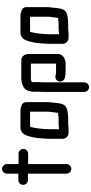

<svg xmlns="http://www.w3.org/2000/svg" viewBox="475 -1156 894 1884"><g transform="rotate(-90 922.0 -214.0)"><path d="M160 -594V-481H97C72 -481 50 -460 50 -434C50 -408 72 -387 97 -387H160V-8C160 17 182 39 207 39C232 39 254 17 254 -8V-385H356C381 -385 403 -406 403 -432C403 -458 381 -479 356 -479H254V-594C254 -619 232 -641 207 -641C182 -641 160 -619 160 -594Z M599 -82H596V-183C598 -216 599 -250 603 -281C604 -292 616 -366 622 -366H768V-189C767 -181 767 -176 767 -173C766 -168 765 -161 764 -153L762 -131C759 -117 758 -107 757 -91H755C754 -90 753 -90 752 -90C747 -90 741 -90 734 -89L716 -87C712 -86 709 -86 706 -86H647C632 -86 612 -82 599 -82ZM554 11C559 12 567 12 576 12H599C613 12 635 8 649 8H706C718 8 731 5 743 5C748 4 752 4 755 4C768 3 785 -1 796 -5C849 -19 851 -80 857 -142C858 -149 859 -154 859 -158C860 -165 861 -174 862 -186V-405C862 -430 840 -452 815 -452C806 -457 798 -460 789 -460H608C592 -460 577 -454 563 -443C534 -419 526 -375 516 -332C507 -287 505 -236 502 -185V-43C502 -18 528 11 554 11Z M1056 166V-226C1056 -239 1058 -273 1058 -286V-339L1062 -351C1071 -354 1078 -358 1091 -358H1240V-111H1156C1152 -112 1147 -112 1140 -113C1119 -116 1103 -123 1084 -110C1050 -87 1062 -31 1101 -25C1118 -20 1143 -17 1164 -17H1242C1290 -20 1334 -45 1334 -93V-382C1334 -418 1311 -452 1274 -452H1088C1070 -451 1052 -447 1038 -442L1022 -436C997 -428 979 -406 972 -379C969 -366 964 -353 964 -337V-285C964 -272 962 -238 962 -226V166C962 191 984 213 1009 213C1034 213 1056 191 1056 166Z M1531 -82H1528V-183C1530 -216 1531 -250 1535 -281C1536 -292 1548 -366 1554 -366H1700V-189C1699 -181 1699 -176 1699 -173C1698 -168 1697 -161 1696 -153L1694 -131C1691 -117 1690 -107 1689 -91H1687C1686 -90 1685 -90 1684 -90C1679 -90 1673 -90 1666 -89L1648 -87C1644 -86 1641 -86 1638 -86H1579C1564 -86 1544 -82 1531 -82ZM1486 11C1491 12 1499 12 1508 12H1531C1545 12 1567 8 1581 8H1638C1650 8 1663 5 1675 5C1680 4 1684 4 1687 4C1700 3 1717 -1 1728 -5C1781 -19 1783 -80 1789 -142C1790 -149 1791 -154 1791 -158C1792 -165 1793 -174 1794 -186V-405C1794 -430 1772 -452 1747 -452C1738 -457 1730 -460 1721 -460H1540C1524 -460 1509 -454 1495 -443C1466 -419 1458 -375 1448 -332C1439 -287 1437 -236 1434 -185V-43C1434 -18 1460 11 1486 11Z"/></g></svg>

Font: Electronic
Style: ExBlk
Weight: 900
Version: Version 1.011